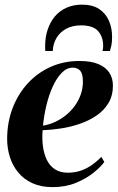

<svg xmlns="http://www.w3.org/2000/svg" viewBox="-20 -774 494 806"><path d="M418 -94Q403.5 -74 373 -49.2Q342.5 -24.5 299 -6.5Q255.5 11.5 200.5 11.5Q152 11.5 116 -5Q80 -21.5 56.5 -50Q33 -78.5 21.5 -114.8Q10 -151 10 -190.5Q10 -259.5 32.5 -319Q55 -378.5 95.8 -423.2Q136.5 -468 192 -493Q247.5 -518 313 -518Q362.5 -518 393.5 -504.8Q424.5 -491.5 439.2 -468.5Q454 -445.5 454 -415Q454 -372.5 435.2 -341.2Q416.5 -310 385 -288.8Q353.5 -267.5 315 -254.2Q276.5 -241 235.8 -234.8Q195 -228.5 159 -227.5Q156 -192.5 160.2 -160.2Q164.5 -128 176.5 -103Q188.5 -78 210.5 -63.5Q232.5 -49 265 -49Q295 -49 320.8 -58.2Q346.5 -67.5 367.8 -82.8Q389 -98 405.5 -115.5ZM285.5 -490Q260 -490 238.8 -468Q217.5 -446 201.2 -410.2Q185 -374.5 174.8 -331.5Q164.5 -288.5 160.5 -246.5Q185.5 -250.5 209.8 -261.5Q234 -272.5 255.2 -289.2Q276.5 -306 292.8 -328Q309 -350 318.5 -376Q328 -402 328 -431.5Q328 -464 316.8 -477Q305.5 -490 285.5 -490ZM170 -560Q170 -564.5 169.8 -568.5Q169.5 -572.5 169.5 -580.5Q169.5 -618 180 -649.5Q190.5 -681 210.2 -704.8Q230 -728.5 259 -741.5Q288 -754.5 324.5 -754.5Q368.5 -754.5 396 -736.2Q423.5 -718 437 -687.5Q450.5 -657 450.5 -619.5Q450.5 -596.5 447.5 -583.2Q444.5 -570 441.5 -560H410.5Q411 -563 412 -568Q413 -573 413 -583Q413 -619 392 -643.2Q371 -667.5 320 -667.5Q283.5 -667.5 257 -652.8Q230.5 -638 216.5 -613.5Q202.5 -589 201.5 -560Z"/></svg>

Font: Merriweather 144pt
Style: Bold Italic
Weight: 700
Italic angle: -7.8°
Version: Version 2.101